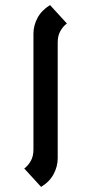

<svg xmlns="http://www.w3.org/2000/svg" viewBox="-20 -694 357 752"><path d="M206 -74Q206 -42 190 -12Q174 18 141 38L75 -34Q90 -45 100.5 -63.5Q111 -82 111 -108V-562Q111 -594 127 -624Q143 -654 176 -674L242 -602Q227 -591 216.5 -572.5Q206 -554 206 -528Z"/></svg>

Font: Jaini
Style: Regular
Weight: 400
Designer: Girish Dalvi, Maithili Shingre
Foundry: Ek Type
Version: Version 1.001;PS 1.000;hotconv 16.6.51;makeotf.lib2.5.65220